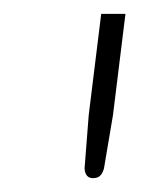

<svg xmlns="http://www.w3.org/2000/svg" viewBox="-20 -726 215 277"><path d="M114 -469Q103 -469 102 -483L108 -560L126 -706H161L143 -560L130 -483Q128 -476 124.5 -472.5Q121 -469 114 -469Z"/></svg>

Font: Aleo ExtraLight
Style: Italic
Weight: 250
Italic angle: -7°
Designer: Alessio Laiso
Foundry: Alessio Laiso
Version: Version 2.001;gftools[0.9.29]